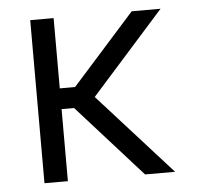

<svg xmlns="http://www.w3.org/2000/svg" viewBox="-44 -576 666 622"><g transform="rotate(-5 289.5 -265.0)"><path d="M152.3 -301.8H202.1L406.2 -530.3H500L262.7 -264.2L501 0H403.3L192.9 -234.4H152.3V0H76.2V-530.3H152.3Z"/></g></svg>

Font: Pretendard Light
Style: Regular
Weight: 300
Designer: Base glyphs from Inter by Rasmus Andersson; Hangeul glyphs from Noto Sans CJK(Source Han Sans) by Jang Soo-young and Kan
Foundry: Kil Hyung-jin
Version: Version 1.309